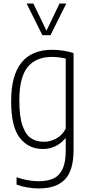

<svg xmlns="http://www.w3.org/2000/svg" viewBox="-20 -828 503 1078"><path d="M73 208.5V167Q137.5 189.5 196.5 189.5Q248.5 189.5 281.8 173.2Q315 157 332 119.5Q349 82 349 19.5V-50.5H345.5Q326 -25 293.2 -8.2Q260.5 8.5 220 8.5Q140.5 8.5 91.5 -53.5Q42.5 -115.5 42.5 -259.5Q42.5 -548.5 273.5 -548.5Q303.5 -548.5 337 -543.2Q370.5 -538 393 -529.5V15.5Q393 129 344.5 179.5Q296 230 197.5 230Q166.5 230 132.8 224.2Q99 218.5 73 208.5ZM349 -105.5V-499Q334 -503 312.5 -505.8Q291 -508.5 272.5 -508.5Q181 -508.5 134.8 -451Q88.5 -393.5 88.5 -264Q88.5 -174 106.2 -122.8Q124 -71.5 154.2 -51.8Q184.5 -32 227 -32Q264 -32 297.5 -51.2Q331 -70.5 349 -105.5ZM314 -808H352L263.5 -630.5H218L129.5 -808H167.5L241 -655.5Z"/></svg>

Font: Encode Sans Condensed ExLight
Style: Regular
Weight: 275
Width: 3
Designer: Multiple Designers
Foundry: Impallari Type
Version: Version 2.000